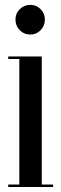

<svg xmlns="http://www.w3.org/2000/svg" viewBox="-20 -750 244 770"><path d="M102 -611.5Q76.5 -611.5 59.2 -629Q42 -646.5 42 -671.5Q42 -696 59.2 -713.2Q76.5 -730.5 102 -730.5Q126 -730.5 143 -713.2Q160 -696 160 -671.5Q160 -646.5 143 -629Q126 -611.5 102 -611.5ZM13 0V-10H57.5V-513.5H13V-523.5H147.5V-10H193V0Z"/></svg>

Font: Imbue 100pt Medium
Style: Regular
Weight: 500
Designer: Tyler Finck
Foundry: Etcetera Type Company
Version: Version 1.102; ttfautohint (v1.8.3)